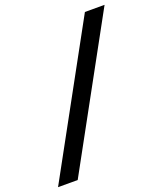

<svg xmlns="http://www.w3.org/2000/svg" viewBox="-198 -802 862 1019"><g transform="rotate(-20 233.5 -292.5)"><path d="M-48 120H63L515 -705H404Z"/></g></svg>

Font: Mluvka Medium
Style: Italic
Weight: 500
Italic angle: -8°
Designer: Modified by Jiří Krblich, Original typeface by Gumpita Rahayu
Foundry: Gumpita Rahayu & Jiří Krblich
Version: Version 2.000;Glyphs 3.1.1 (3134)